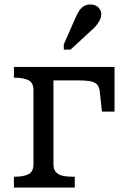

<svg xmlns="http://www.w3.org/2000/svg" viewBox="-20 -835 575 855"><path d="M129 -104V-433Q129 -467 106.5 -478Q84 -489 45 -489H42V-537H218V-104Q218 -82 228.5 -69.5Q239 -57 258 -52.5Q277 -48 303 -48H313V0H42V-48H45Q84 -48 106.5 -59Q129 -70 129 -104ZM160 -477V-537H490V-338H434L424 -429Q422 -449 411.5 -459.5Q401 -470 381 -473.5Q361 -477 329 -477ZM317 -758Q325 -776 334 -789Q343 -802 355 -808.5Q367 -815 382 -815Q405 -815 418 -802Q431 -789 431 -771Q431 -760 426 -749Q421 -738 413 -727Q405 -716 394 -706L294 -614H264V-637Z"/></svg>

Font: Roboto Serif
Style: Regular
Weight: 400
Designer: Greg Gazdowicz
Foundry: Commercial Type
Version: Version 1.008